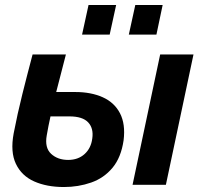

<svg xmlns="http://www.w3.org/2000/svg" viewBox="-20 -743 802 772"><path d="M237 9Q168 9 117.5 -13.5Q67 -36 44 -84Q21 -132 35 -207Q50 -285 70 -365Q90 -445 111 -524H245Q235 -486 225.5 -448.5Q216 -411 206 -373H283Q346 -373 393 -352Q440 -331 462.5 -287.5Q485 -244 477 -179Q467 -110 432.5 -68.5Q398 -27 346.5 -9Q295 9 237 9ZM624 -524H758L647 0H513ZM168 -199Q159 -149 185.5 -124.5Q212 -100 254 -100Q294 -100 320 -123.5Q346 -147 351 -186Q357 -227 334.5 -251Q312 -275 259 -275H183Q179 -256 175 -237Q171 -218 168 -199ZM310 -604 336 -723H447L421 -604ZM498 -604 524 -723H634L609 -604Z"/></svg>

Font: Raleway
Style: Bold Italic
Weight: 700
Italic angle: -12°
Designer: Matt McInerney, Pablo Impallari, Rodrigo Fuenzalida
Foundry: Matt McInerney, Pablo Impallari, Rodrigo Fuenzalida
Version: Version 4.101;RELEASE